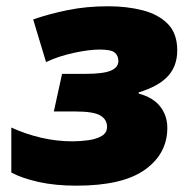

<svg xmlns="http://www.w3.org/2000/svg" viewBox="-20 -583 622 613"><path d="M224.1 9.8Q155.8 9.8 102.5 -2.2Q49.3 -14.2 16.1 -32.2V-175.8Q62 -154.8 111.3 -143.3Q160.6 -131.8 210.9 -131.8Q236.3 -131.8 261.7 -135.3Q287.1 -138.7 304.4 -148.7Q321.8 -158.7 321.8 -178.2Q321.8 -201.2 300.5 -214.1Q279.3 -227.1 220.2 -227.1H151.9L178.2 -347.2H252.9Q309.6 -347.2 333.7 -357.4Q357.9 -367.7 357.9 -388.2Q357.9 -405.3 346.4 -415Q335 -424.8 297.9 -424.8Q265.1 -424.8 216.1 -414.3Q167 -403.8 127 -384.8L85.9 -521Q138.2 -539.1 197.5 -551Q256.8 -563 325.2 -563Q384.8 -563 434.8 -550.3Q484.9 -537.6 515.4 -507.1Q545.9 -476.6 545.9 -421.9Q545.9 -372.6 516.4 -340.1Q486.8 -307.6 422.9 -288.1V-284.2Q468.8 -272 491.5 -242.9Q514.2 -213.9 514.2 -174.8Q514.2 -92.3 442.9 -41.3Q371.6 9.8 224.1 9.8Z"/></svg>

Font: Open Sans ExtraBold
Style: Italic
Weight: 800
Italic angle: -12°
Designer: Monotype Design Team
Foundry: Monotype Imaging Inc.
Version: Version 3.000; ttfautohint (v1.8.4)